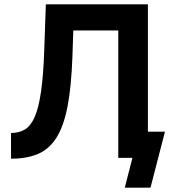

<svg xmlns="http://www.w3.org/2000/svg" viewBox="-20 -730 802 888"><path d="M527 0V-589H319L315 -469Q310 -328 292 -236Q274 -144 240 -91.5Q206 -39 154.5 -17.5Q103 4 31 4V-115Q68 -115 95 -131Q122 -147 140.5 -189Q159 -231 170 -308Q181 -385 185 -507L192 -710H664V0ZM557 138 608 -60 682 0H527V-121H743L676 138Z"/></svg>

Font: YasnoRaleway
Style: Bold
Weight: 700
Designer: Matt McInerney, Pablo Impallari, Rodrigo Fuenzalida
Foundry: Matt McInerney, Pablo Impallari, Rodrigo Fuenzalida
Version: Version 4.026